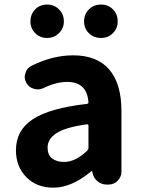

<svg xmlns="http://www.w3.org/2000/svg" viewBox="-20 -820 631 853"><path d="M216.8 13.7Q142.6 13.7 96.7 -33.2Q50.8 -80.1 50.8 -152.3Q50.8 -241.2 126 -290.5Q201.2 -339.8 366.2 -358.4Q373 -359.4 373 -366.2Q366.2 -456.1 278.3 -456.1Q230.5 -456.1 172.9 -428.7Q160.2 -422.9 147.5 -422.9Q138.7 -422.9 129.9 -425.8Q108.4 -431.6 97.7 -451.2Q89.8 -464.8 89.8 -478.5Q89.8 -486.3 92.8 -494.1Q98.6 -516.6 119.1 -527.3Q213.9 -574.2 304.7 -574.2Q411.1 -574.2 465.3 -511.2Q519.5 -448.2 519.5 -327.1V-57.6Q519.5 -34.2 502.9 -17.1Q486.3 0 461.9 0H454.1Q430.7 0 412.6 -15.1Q394.5 -30.3 390.6 -53.7L389.6 -58.6Q388.7 -59.6 387.2 -59.6Q385.7 -59.6 384.8 -58.6Q298.8 13.7 216.8 13.7ZM264.6 -100.6Q316.4 -100.6 368.2 -151.4Q373 -156.2 373 -163.1V-261.7Q373 -268.6 365.2 -267.6Q272.5 -254.9 231.9 -229Q191.4 -203.1 191.4 -164.1Q191.4 -131.8 211.4 -116.2Q231.4 -100.6 264.6 -100.6ZM115.2 -724.6Q115.2 -756.8 136.2 -778.3Q157.2 -799.8 189 -799.8Q220.7 -799.8 242.2 -778.3Q263.7 -756.8 263.7 -724.6Q263.7 -694.3 242.2 -672.9Q220.7 -651.4 189 -651.4Q157.2 -651.4 136.2 -672.9Q115.2 -694.3 115.2 -724.6ZM428.7 -651.4Q396.5 -651.4 375 -672.4Q353.5 -693.4 353.5 -724.6Q353.5 -756.8 375 -778.3Q396.5 -799.8 428.7 -799.8Q460.9 -799.8 481.9 -778.3Q502.9 -756.8 502.9 -724.6Q502.9 -694.3 481.9 -672.9Q460.9 -651.4 428.7 -651.4Z"/></svg>

Font: Gen Jyuu Gothic Bold
Style: Bold
Weight: 700
Designer: [Source Han Sans]
Ryoko NISHIZUKA  (kana & ideographs); Paul D. Hunt (Latin, Greek & Cyrillic); Wenlong ZHANG  (bopomofo
Version: Version 1.002.20150607